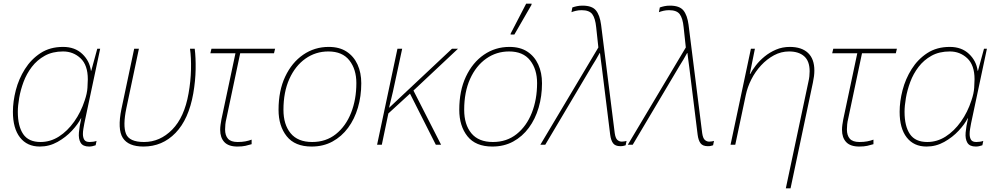

<svg xmlns="http://www.w3.org/2000/svg" viewBox="-20 -796 5510 1056"><path d="M199 10Q129 10 90 -40Q51 -90 51 -181Q51 -238 67 -300Q83 -362 117 -416Q151 -470 203 -504Q255 -538 327 -538Q392 -538 432.5 -499.5Q473 -461 480 -407H482L515 -528H531L444 -118Q441 -102 438.5 -87Q436 -72 436 -59Q436 -40 443.5 -27.5Q451 -15 473 -15Q482 -15 492.5 -16.5Q503 -18 511 -21L506 3Q487 10 470 10Q436 10 423.5 -11Q411 -32 414 -67Q417 -102 427 -145H425Q409 -113 375.5 -77Q342 -41 296.5 -15.5Q251 10 199 10ZM203 -15Q257 -15 304 -45Q351 -75 388 -127Q425 -179 446 -244Q459 -282 461 -313Q463 -344 463 -360Q463 -438 423 -475.5Q383 -513 327 -513Q269 -513 226.5 -489.5Q184 -466 155 -428Q126 -390 109.5 -345.5Q93 -301 85.5 -257.5Q78 -214 78 -181Q78 -102 107.5 -58.5Q137 -15 203 -15Z M769 10Q686 10 655.5 -37.5Q625 -85 648 -197L718 -528H744L675 -201Q655 -105 673 -60Q691 -15 772 -15Q860 -15 927 -83Q994 -151 1017 -282Q1029 -349 1030.5 -414Q1032 -479 1025 -528H1051Q1057 -479 1056 -415.5Q1055 -352 1043 -282Q1018 -140 945.5 -65Q873 10 769 10Z M1286 10Q1237 10 1214 -14.5Q1191 -39 1191 -82Q1191 -95 1193 -109.5Q1195 -124 1198 -140L1275 -503H1137L1143 -528H1493L1487 -503H1301L1225 -143Q1221 -127 1219.5 -112Q1218 -97 1218 -84Q1218 -51 1234 -33Q1250 -15 1287 -15Q1311 -15 1329.5 -18.5Q1348 -22 1364 -28V-3Q1348 2 1330 6Q1312 10 1286 10Z M1694 10Q1602 10 1557 -46.5Q1512 -103 1512 -192Q1512 -297 1548.5 -374.5Q1585 -452 1647.5 -495Q1710 -538 1788 -538Q1847 -538 1886.5 -512Q1926 -486 1946.5 -441Q1967 -396 1967 -338Q1967 -267 1948.5 -204Q1930 -141 1894.5 -93Q1859 -45 1808.5 -17.5Q1758 10 1694 10ZM1697 -15Q1773 -15 1827.5 -58.5Q1882 -102 1911 -175.5Q1940 -249 1940 -339Q1940 -415 1901.5 -464Q1863 -513 1786 -513Q1716 -513 1660 -473.5Q1604 -434 1571.5 -362Q1539 -290 1539 -192Q1539 -111 1578.5 -63Q1618 -15 1697 -15Z M2054 0 2166 -528H2192L2161 -384Q2151 -335 2141 -291.5Q2131 -248 2120 -204H2121L2466 -528H2499L2254 -298L2406 0H2377L2235 -281L2116 -172L2080 0Z M2688 10Q2596 10 2551 -46.5Q2506 -103 2506 -192Q2506 -297 2542.5 -374.5Q2579 -452 2641.5 -495Q2704 -538 2782 -538Q2841 -538 2880.5 -512Q2920 -486 2940.5 -441Q2961 -396 2961 -338Q2961 -267 2942.5 -204Q2924 -141 2888.5 -93Q2853 -45 2802.5 -17.5Q2752 10 2688 10ZM2691 -15Q2767 -15 2821.5 -58.5Q2876 -102 2905 -175.5Q2934 -249 2934 -339Q2934 -415 2895.5 -464Q2857 -513 2780 -513Q2710 -513 2654 -473.5Q2598 -434 2565.5 -362Q2533 -290 2533 -192Q2533 -111 2572.5 -63Q2612 -15 2691 -15ZM2788 -606 2789 -612 2874 -776H2904L2903 -769L2809 -606Z M3392 8Q3364 8 3352 -8Q3340 -24 3336 -55L3290 -426Q3287 -450 3284.5 -467.5Q3282 -485 3280 -504H3278Q3268 -486 3257.5 -468Q3247 -450 3236 -433L2979 0H2952L3271 -535L3259 -646Q3254 -696 3237.5 -718Q3221 -740 3179 -740Q3162 -740 3147.5 -736.5Q3133 -733 3123 -729L3128 -755Q3139 -759 3153 -762Q3167 -765 3184 -765Q3236 -765 3257.5 -739Q3279 -713 3286 -660L3361 -64Q3365 -36 3375.5 -26.5Q3386 -17 3400 -17Q3408 -17 3415 -18.5Q3422 -20 3426 -21L3421 3Q3415 5 3408.5 6.5Q3402 8 3392 8Z M3873 8Q3845 8 3833 -8Q3821 -24 3817 -55L3771 -426Q3768 -450 3765.5 -467.5Q3763 -485 3761 -504H3759Q3749 -486 3738.5 -468Q3728 -450 3717 -433L3460 0H3433L3752 -535L3740 -646Q3735 -696 3718.5 -718Q3702 -740 3660 -740Q3643 -740 3628.5 -736.5Q3614 -733 3604 -729L3609 -755Q3620 -759 3634 -762Q3648 -765 3665 -765Q3717 -765 3738.5 -739Q3760 -713 3767 -660L3842 -64Q3846 -36 3856.5 -26.5Q3867 -17 3881 -17Q3889 -17 3896 -18.5Q3903 -20 3907 -21L3902 3Q3896 5 3889.5 6.5Q3883 8 3873 8Z M4426 -345Q4430 -362 4431.5 -376.5Q4433 -391 4433 -404Q4433 -460 4403 -486.5Q4373 -513 4320 -513Q4276 -513 4237 -492Q4198 -471 4166 -436.5Q4134 -402 4112.5 -359.5Q4091 -317 4082 -274L4024 0H3998L4110 -528H4132L4104 -389H4106Q4117 -410 4137 -436Q4157 -462 4185 -485Q4213 -508 4248 -523Q4283 -538 4324 -538Q4389 -538 4424 -505Q4459 -472 4459 -408Q4459 -379 4451 -342L4328 240H4302Z M4706 10Q4657 10 4634 -14.5Q4611 -39 4611 -82Q4611 -95 4613 -109.5Q4615 -124 4618 -140L4695 -503H4557L4563 -528H4913L4907 -503H4721L4645 -143Q4641 -127 4639.5 -112Q4638 -97 4638 -84Q4638 -51 4654 -33Q4670 -15 4707 -15Q4731 -15 4749.5 -18.5Q4768 -22 4784 -28V-3Q4768 2 4750 6Q4732 10 4706 10Z M5076 10Q5006 10 4967 -40Q4928 -90 4928 -181Q4928 -238 4944 -300Q4960 -362 4994 -416Q5028 -470 5080 -504Q5132 -538 5204 -538Q5269 -538 5309.5 -499.5Q5350 -461 5357 -407H5359L5392 -528H5408L5321 -118Q5318 -102 5315.5 -87Q5313 -72 5313 -59Q5313 -40 5320.5 -27.5Q5328 -15 5350 -15Q5359 -15 5369.5 -16.5Q5380 -18 5388 -21L5383 3Q5364 10 5347 10Q5313 10 5300.5 -11Q5288 -32 5291 -67Q5294 -102 5304 -145H5302Q5286 -113 5252.5 -77Q5219 -41 5173.5 -15.5Q5128 10 5076 10ZM5080 -15Q5134 -15 5181 -45Q5228 -75 5265 -127Q5302 -179 5323 -244Q5336 -282 5338 -313Q5340 -344 5340 -360Q5340 -438 5300 -475.5Q5260 -513 5204 -513Q5146 -513 5103.5 -489.5Q5061 -466 5032 -428Q5003 -390 4986.5 -345.5Q4970 -301 4962.5 -257.5Q4955 -214 4955 -181Q4955 -102 4984.5 -58.5Q5014 -15 5080 -15Z"/></svg>

Font: Noto Sans Thin
Style: Italic
Weight: 100
Italic angle: -12°
Designer: Monotype Design Team
Foundry: Monotype Imaging Inc.
Version: Version 2.013; ttfautohint (v1.8.4.7-5d5b)